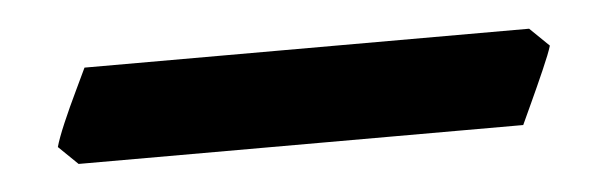

<svg xmlns="http://www.w3.org/2000/svg" viewBox="-24 -702 542 171"><g transform="rotate(-5 246.5 -616.5)"><path d="M468.8 -642.1Q466.8 -635.3 460.4 -620.8Q454.1 -606.4 447.8 -592.8Q441.4 -579.1 439 -573.7H41.5L24.4 -590.3Q26.4 -597.7 32.2 -611.3Q38.1 -625 44.7 -638.7Q51.3 -652.3 54.2 -658.7H451.7Z"/></g></svg>

Font: Gentium Book Plus
Style: Bold
Weight: 700
Designer: Victor Gaultney, Annie Olsen, Iska Routamaa, Becca Hirsbrunner
Foundry: SIL International
Version: Version 6.101